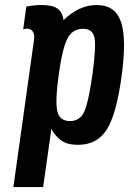

<svg xmlns="http://www.w3.org/2000/svg" viewBox="-20 -573 519 773"><path d="M33.9 180.1H153.7L186.9 -54.3Q199 -29.7 223.1 -9.9Q247.3 10 294.3 10Q370.6 10 409.3 -50.4Q448 -110.7 469 -261.9Q490.4 -415.6 467.4 -484.1Q444.3 -552.7 369.9 -552.7Q334.3 -552.7 301 -537.9Q267.7 -523 235.9 -492Q231.6 -524 211.4 -538.4Q191.1 -552.7 148.1 -552.7Q133.7 -552.7 118.7 -551.4Q103.7 -550 85.9 -546.6L73.4 -455.3Q83.1 -457.6 88.6 -457.6Q105.7 -457.6 112.9 -444.6Q120.1 -431.7 116.7 -410.9ZM216.6 -274Q231.7 -380.9 252.1 -419Q272.4 -457.1 314.3 -457.1Q353 -457.1 360.4 -421.2Q367.7 -385.3 351.9 -271.1Q335.7 -157.7 318.3 -121.6Q300.9 -85.6 262.1 -85.6Q220.3 -85.6 210.9 -124.4Q201.4 -163.3 216.6 -274Z"/></svg>

Font: Secuela ExtLt
Style: Italic
Weight: 200
Italic angle: -8°
Designer: Fernando Haro
Foundry: deFharo
Version: Version 1.704